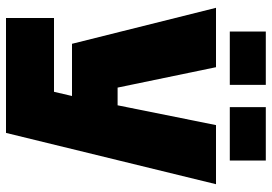

<svg xmlns="http://www.w3.org/2000/svg" viewBox="-153 -613 906 640"><g transform="rotate(90 300.0 -293.0)"><path d="M40 140V-20H286L300 -80H126L6 -560H204L272 -232H331L397 -560H594L423 140ZM85 -606V-726H263V-606ZM337 -606V-726H515V-606Z"/></g></svg>

Font: Tektur ExtraBold
Style: Regular
Weight: 800
Designer: Adam Jagosz
Foundry: Adam Jagosz
Version: Version 1.005;gftools[0.9.30]